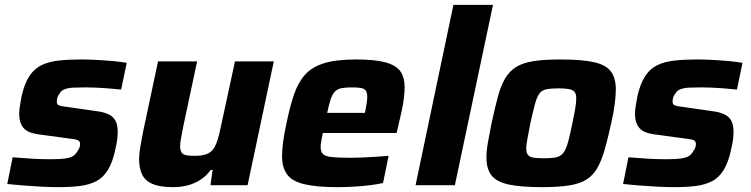

<svg xmlns="http://www.w3.org/2000/svg" viewBox="-20 -763 3096 791"><path d="M223 8Q189 8 150 6Q111 4 74.5 1Q38 -2 10 -5L32 -115Q53 -114 74 -112Q95 -110 115.5 -109Q136 -108 154.5 -107.5Q173 -107 190 -107Q227 -107 248.5 -110Q270 -113 281.5 -120.5Q293 -128 300 -142Q305 -148 307.5 -155Q310 -162 310 -170Q310 -182 299.5 -186Q289 -190 260 -193L135 -210Q93 -216 76 -237Q59 -258 59 -294Q59 -307 62 -326.5Q65 -346 69 -367Q81 -419 101 -449.5Q121 -480 151 -494.5Q181 -509 221.5 -513.5Q262 -518 313 -518Q346 -518 381.5 -516Q417 -514 449 -511Q481 -508 502 -504L479 -394Q452 -397 425 -399Q398 -401 374.5 -402Q351 -403 333 -403Q304 -403 282.5 -402Q261 -401 246.5 -395.5Q232 -390 225 -377Q220 -371 217 -363Q214 -355 214 -344Q214 -332 223.5 -328.5Q233 -325 260 -322L378 -305Q404 -302 424 -293.5Q444 -285 454.5 -268Q465 -251 465 -218Q465 -207 463 -189.5Q461 -172 456 -152Q445 -97 425.5 -64.5Q406 -32 377.5 -17Q349 -2 310.5 3Q272 8 223 8Z M693 8Q639 8 608.5 -5Q578 -18 565.5 -44Q553 -70 553 -108Q553 -128 558 -157.5Q563 -187 569 -218L631 -510H792L735 -242Q730 -216 726 -194.5Q722 -173 722 -161Q722 -144 728 -135Q734 -126 747 -123.5Q760 -121 782 -121Q811 -121 829.5 -127.5Q848 -134 858.5 -148.5Q869 -163 876.5 -187Q884 -211 891 -246L948 -510H1108L1000 0H847L856 -63H848Q830 -38 806 -22.5Q782 -7 754 0.5Q726 8 693 8Z M1370 8Q1282 8 1232 -4.5Q1182 -17 1162 -45.5Q1142 -74 1142 -118Q1142 -145 1146.5 -179Q1151 -213 1160 -254Q1174 -323 1191 -373Q1208 -423 1236.5 -455Q1265 -487 1315 -502.5Q1365 -518 1447 -518Q1525 -518 1568.5 -506Q1612 -494 1629.5 -469Q1647 -444 1647 -403Q1647 -384 1644 -359.5Q1641 -335 1635.5 -308.5Q1630 -282 1623 -254L1614 -215H1310Q1307 -200 1304 -184Q1301 -168 1301 -158Q1301 -138 1310.5 -128.5Q1320 -119 1346.5 -116Q1373 -113 1424 -113Q1444 -113 1470.5 -114Q1497 -115 1526 -117Q1555 -119 1581 -121L1558 -9Q1536 -4 1504.5 0Q1473 4 1437.5 6Q1402 8 1370 8ZM1328 -298H1483L1486 -310Q1489 -328 1491 -341Q1493 -354 1493 -364Q1493 -381 1487 -389.5Q1481 -398 1467 -400.5Q1453 -403 1430 -403Q1403 -403 1386 -399.5Q1369 -396 1359 -385Q1349 -374 1342 -353Q1335 -332 1328 -298Z M1692 0 1848 -743H2011L1854 0Z M2214 8Q2125 8 2075 -3Q2025 -14 2004.5 -41Q1984 -68 1984 -114Q1984 -141 1990 -175.5Q1996 -210 2005 -255Q2019 -319 2031 -364Q2043 -409 2060.5 -439Q2078 -469 2105.5 -486.5Q2133 -504 2177.5 -511Q2222 -518 2288 -518Q2377 -518 2426.5 -507Q2476 -496 2496.5 -469Q2517 -442 2517 -395Q2517 -368 2512.5 -333.5Q2508 -299 2498 -255Q2484 -191 2471 -146Q2458 -101 2441 -71Q2424 -41 2396.5 -23.5Q2369 -6 2324.5 1Q2280 8 2214 8ZM2221 -111Q2247 -111 2264 -113.5Q2281 -116 2291.5 -124Q2302 -132 2309.5 -147.5Q2317 -163 2323.5 -189.5Q2330 -216 2338 -255Q2346 -292 2350 -317Q2354 -342 2354 -358Q2354 -376 2347 -384.5Q2340 -393 2324 -396Q2308 -399 2281 -399Q2249 -399 2230 -395Q2211 -391 2201 -376Q2191 -361 2183.5 -332.5Q2176 -304 2165 -255Q2158 -217 2153 -192Q2148 -167 2148 -151Q2148 -134 2155 -125Q2162 -116 2178 -113.5Q2194 -111 2221 -111Z M2760 8Q2726 8 2687 6Q2648 4 2611.5 1Q2575 -2 2547 -5L2569 -115Q2590 -114 2611 -112Q2632 -110 2652.5 -109Q2673 -108 2691.5 -107.5Q2710 -107 2727 -107Q2764 -107 2785.5 -110Q2807 -113 2818.5 -120.5Q2830 -128 2837 -142Q2842 -148 2844.5 -155Q2847 -162 2847 -170Q2847 -182 2836.5 -186Q2826 -190 2797 -193L2672 -210Q2630 -216 2613 -237Q2596 -258 2596 -294Q2596 -307 2599 -326.5Q2602 -346 2606 -367Q2618 -419 2638 -449.5Q2658 -480 2688 -494.5Q2718 -509 2758.5 -513.5Q2799 -518 2850 -518Q2883 -518 2918.5 -516Q2954 -514 2986 -511Q3018 -508 3039 -504L3016 -394Q2989 -397 2962 -399Q2935 -401 2911.5 -402Q2888 -403 2870 -403Q2841 -403 2819.5 -402Q2798 -401 2783.5 -395.5Q2769 -390 2762 -377Q2757 -371 2754 -363Q2751 -355 2751 -344Q2751 -332 2760.5 -328.5Q2770 -325 2797 -322L2915 -305Q2941 -302 2961 -293.5Q2981 -285 2991.5 -268Q3002 -251 3002 -218Q3002 -207 3000 -189.5Q2998 -172 2993 -152Q2982 -97 2962.5 -64.5Q2943 -32 2914.5 -17Q2886 -2 2847.5 3Q2809 8 2760 8Z"/></svg>

Font: Saira Thin
Style: Bold Italic
Weight: 700
Italic angle: -12°
Version: Version 1.101